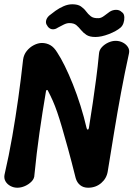

<svg xmlns="http://www.w3.org/2000/svg" viewBox="-40 -873 624 898"><path d="M372 5Q350 5 335 -7Q320 -19 314 -40Q294 -120 278 -178Q262 -236 250 -277Q238 -318 227.5 -348.5Q217 -379 206.5 -402.5Q196 -426 184 -449Q183 -453 179 -452Q175 -451 175 -446Q158 -346 144.5 -251.5Q131 -157 121 -55Q121 -38 108 -24.5Q95 -11 77 -3Q59 5 41 5Q24 5 9 -3Q-6 -11 -14 -24.5Q-22 -38 -19 -55Q2 -146 17.5 -235.5Q33 -325 45.5 -414Q58 -503 68 -594Q71 -617 85 -634.5Q99 -652 118.5 -662Q138 -672 156 -672Q177 -672 195 -662Q213 -652 228 -627Q244 -603 263 -564.5Q282 -526 301 -478.5Q320 -431 336.5 -378.5Q353 -326 365 -274Q367 -266 371 -267Q375 -268 376 -276Q386 -337 394 -392Q402 -447 409.5 -503Q417 -559 423 -622Q424 -639 436.5 -652.5Q449 -666 466.5 -674Q484 -682 501 -682Q519 -682 534.5 -674Q550 -666 558.5 -652.5Q567 -639 563 -622Q543 -531 526 -439.5Q509 -348 494 -256Q479 -164 464 -72Q459 -39 433.5 -17Q408 5 372 5ZM181 -753Q173 -763 175.5 -776Q178 -789 190 -800Q202 -810 219.5 -822.5Q237 -835 257.5 -844Q278 -853 298 -853Q324 -853 338.5 -843Q353 -833 362.5 -820Q372 -807 384.5 -797Q397 -787 421 -788Q433 -788 448 -799.5Q463 -811 473 -818Q487 -827 503 -827Q519 -827 529 -817L534 -813Q541 -806 541.5 -792Q542 -778 537.5 -765Q533 -752 524 -744Q504 -727 469 -713.5Q434 -700 406 -700Q379 -700 364 -710Q349 -720 339 -732.5Q329 -745 317.5 -755Q306 -765 284 -765Q272 -765 258 -758Q244 -751 231 -744Q218 -735 205.5 -736Q193 -737 184 -748Z"/></svg>

Font: Winky Sans Medium
Style: Italic
Weight: 500
Italic angle: -8.97852°
Designer: Simon Atzbach
Foundry: typofactur
Version: Version 1.205